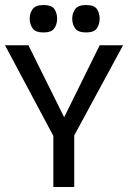

<svg xmlns="http://www.w3.org/2000/svg" viewBox="-37 -743 509 763"><path d="M176 -201 -17 -563H76L218 -277L359 -563H452L256 -201ZM175 0V-214H258V0ZM136 -614Q104 -614 92.5 -630.5Q81 -647 81 -669Q81 -690 92.5 -706.5Q104 -723 136 -723Q169 -723 179.5 -706.5Q190 -690 190 -669Q190 -647 179 -630.5Q168 -614 136 -614ZM305 -614Q273 -614 261.5 -630.5Q250 -647 250 -669Q250 -690 261.5 -706.5Q273 -723 305 -723Q338 -723 348.5 -706.5Q359 -690 359 -669Q359 -647 348 -630.5Q337 -614 305 -614Z"/></svg>

Font: Darker Grotesque SemiBold
Style: Regular
Weight: 600
Designer: Gabriel Lam
Foundry: TypeRant
Version: Version 1.000;gftools[0.9.28]